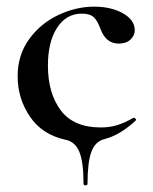

<svg xmlns="http://www.w3.org/2000/svg" viewBox="-20 -415 460 577"><path d="M177 5Q107 -10 70 -64.5Q33 -119 33 -186Q33 -249 67 -296.5Q101 -344 154.5 -369.5Q208 -395 263 -395Q314 -395 349.5 -375Q385 -355 385 -324Q385 -308 372 -296Q359 -284 337 -284Q298 -284 282 -328Q273 -353 261.5 -363.5Q250 -374 226 -374Q179 -374 151.5 -331.5Q124 -289 124 -218Q124 -135 162.5 -83.5Q201 -32 283 -32Q310 -32 332.5 -39Q355 -46 381 -61H382Q385 -61 387.5 -58Q390 -55 388 -53Q341 -9 294 3Q266 10 254.5 41.5Q243 73 243 137Q243 142 237 142Q231 142 231 137Q231 72 218.5 41.5Q206 11 177 5Z"/></svg>

Font: Cormorant Garamond SemiBold
Style: Regular
Weight: 600
Designer: Christian Thalmann (Catharsis Fonts)
Foundry: Catharsis Fonts
Version: Version 4.000